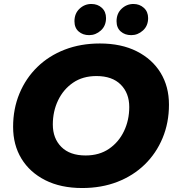

<svg xmlns="http://www.w3.org/2000/svg" viewBox="-20 -933 886 967"><path d="M394 14Q286 14 208 -25.5Q130 -65 88 -134Q46 -203 46 -294Q46 -385 78 -462Q110 -539 168 -595.5Q226 -652 306 -683Q386 -714 483 -714Q591 -714 669 -674.5Q747 -635 789 -566Q831 -497 831 -406Q831 -315 799 -238Q767 -161 709 -104.5Q651 -48 571 -17Q491 14 394 14ZM411 -150Q480 -150 529 -183.5Q578 -217 604.5 -272.5Q631 -328 631 -394Q631 -464 588 -507Q545 -550 466 -550Q397 -550 348 -516.5Q299 -483 272.5 -427.5Q246 -372 246 -306Q246 -236 289 -193Q332 -150 411 -150ZM641 -756Q609 -756 588 -774.5Q567 -793 567 -826Q567 -865 592.5 -889Q618 -913 652 -913Q683 -913 704.5 -893.5Q726 -874 726 -842Q726 -803 700 -779.5Q674 -756 641 -756ZM429 -756Q397 -756 376 -774.5Q355 -793 355 -826Q355 -865 380.5 -889Q406 -913 440 -913Q472 -913 493 -893.5Q514 -874 514 -842Q514 -803 488 -779.5Q462 -756 429 -756Z"/></svg>

Font: Montserrat ExtraBold
Style: Italic
Weight: 800
Italic angle: -11.3°
Designer: Julieta Ulanovsky
Foundry: Julieta Ulanovsky
Version: Version 9.000; ttfautohint (v1.8.4.7-5d5b)